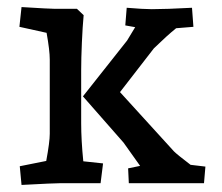

<svg xmlns="http://www.w3.org/2000/svg" viewBox="-20 -519 629 544"><path d="M343 -42 377 -49Q336 -107 330 -115L215 -246L340 -404L363 -442L335 -447L339 -497Q387 -493 410 -493Q450 -493 524 -497L528 -443L479 -439Q453 -418 416 -382L320 -258L473 -90Q482 -81 520 -52L562 -47L558 0H458H345ZM36 -48 111 -63Q121 -117 121 -140V-350Q121 -376 112 -426L35 -443L41 -499Q121 -494 136 -494H198L217 -476Q214 -444 212 -398.5Q210 -353 210 -320V-170Q210 -122 216 -62L272 -56L265 0H153Q134 0 41 5Z"/></svg>

Font: Andada Pro Medium
Style: Regular
Weight: 500
Designer: Carolina Giovagnoli
Foundry: Huerta Tipografica
Version: Version 3.005; ttfautohint (v1.8.4)